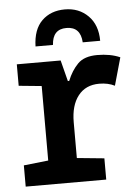

<svg xmlns="http://www.w3.org/2000/svg" viewBox="-54 -813 609 855"><g transform="rotate(-5 250.0 -385.5)"><path d="M268 -771Q205 -771 165.5 -732.5Q126 -694 124 -618H202Q206 -688 268 -688Q331 -688 335 -618H413Q413 -689 372 -730Q331 -771 268 -771ZM386 0V-95L264 -107V-267Q264 -342 297.5 -385Q331 -428 392 -428Q431 -428 461 -413L496 -537Q453 -556 394 -556Q336 -556 307 -526.5Q278 -497 260 -452H254L230 -546H34V-450L136 -440V-107L26 -95V0Z"/></g></svg>

Font: Noto Sans Mono UI Condensed
Style: Bold
Weight: 700
Width: 3
Designer: Monotype Design team
Foundry: Monotype Imaging Inc.
Version: 1.000